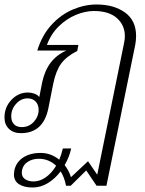

<svg xmlns="http://www.w3.org/2000/svg" viewBox="-44 -583 645 855"><path d="M562 -423Q562 -402 558 -382L430 244H386L340 176L271 244H250Q243 207 226 180Q201 213 169 232.5Q137 252 101 252Q64 252 41 237.5Q18 223 18 193Q18 187 20 175Q28 139 59 118.5Q90 98 137 98Q182 98 220 128Q229 107 236 78H273Q265 116 244 152Q264 179 272 206L348 135L389 195L509 -394Q512 -409 512 -422Q512 -471 476.5 -502.5Q441 -534 374 -534Q336 -534 294.5 -517Q253 -500 218 -466Q183 -432 165 -383H305L300 -356Q252 -332 228.5 -300Q205 -268 193 -210L171 -99Q148 10 49 10Q16 10 -4 -9Q-24 -28 -24 -60Q-24 -106 7 -138.5Q38 -171 80 -171Q95 -171 109 -166Q123 -161 131 -151L144 -217Q166 -321 252 -358H122Q143 -426 185 -472Q227 -518 280 -540.5Q333 -563 386 -563Q463 -563 512.5 -527.5Q562 -492 562 -423ZM128 -94Q128 -117 114.5 -131Q101 -145 79 -145Q50 -145 28 -121Q6 -97 6 -65Q6 -43 18 -30Q30 -17 53 -17Q85 -17 106.5 -40.5Q128 -64 128 -94ZM206 155Q173 124 129 124Q100 124 79 138Q58 152 54 176Q53 180 53 186Q53 205 68 215Q83 225 105 225Q134 225 160.5 206Q187 187 206 155Z"/></svg>

Font: Taviraj ExtraLight
Style: Italic
Weight: 275
Italic angle: -12°
Designer: Katatrad Team
Foundry: CadsonDemak
Version: Version 1.001